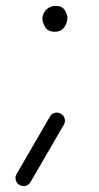

<svg xmlns="http://www.w3.org/2000/svg" viewBox="-20 -511 333 648"><path d="M123 -447.3C123 -439.9 126 -430.7 132.3 -419.9C138.7 -409.2 149.4 -403.8 165.5 -403.8C178.7 -403.8 189.5 -408.7 196.8 -418.9C204.1 -429.2 207.5 -439.5 207.5 -450.7C207.5 -458 204.6 -466.8 198.7 -476.6C192.4 -486.3 182.1 -491.2 168 -491.2C142.1 -491.2 123 -470.2 123 -447.3ZM45.9 113.3C50.3 115.7 54.7 117.2 59.1 117.2C64.5 117.2 75.7 115.7 83 103.5L195.3 -89.8C197.8 -94.2 199.2 -98.6 199.2 -103.5C199.2 -107.9 198.7 -119.6 185.5 -127C181.2 -129.4 176.8 -130.9 172.4 -130.9C168 -130.9 155.8 -130.4 148.4 -117.2L36.1 76.2C33.7 80.1 32.2 84.5 32.2 88.9C32.2 94.2 33.7 106 45.9 113.3Z"/></svg>

Font: Mikhak Light
Style: Regular
Weight: 300
Designer: Amin Abedi
Version: Version 3.2